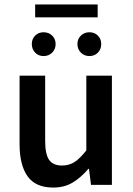

<svg xmlns="http://www.w3.org/2000/svg" viewBox="-20 -831 596 863"><path d="M219 12Q140 12 104 -38.5Q68 -89 68 -183V-491H183V-198Q183 -137 201 -112Q219 -87 259 -87Q291 -87 315.5 -103Q340 -119 368 -155V-491H483V0H389L380 -72H377Q345 -34 307.5 -11Q270 12 219 12ZM176 -579Q153 -579 138 -594.5Q123 -610 123 -633Q123 -656 138 -671Q153 -686 176 -686Q199 -686 214.5 -671Q230 -656 230 -633Q230 -610 214.5 -594.5Q199 -579 176 -579ZM138 -753V-811H419V-753ZM382 -579Q359 -579 343.5 -594.5Q328 -610 328 -633Q328 -656 343.5 -671Q359 -686 382 -686Q405 -686 420 -671Q435 -656 435 -633Q435 -610 420 -594.5Q405 -579 382 -579Z"/></svg>

Font: TT Toshiba Sans Medium
Style: Regular
Weight: 500
Designer: Paul D. Hunt
Foundry: Toshiba Corporation
Version: Version 2.020;PS 2.000;hotconv 1.0.86;makeotf.lib2.5.63406